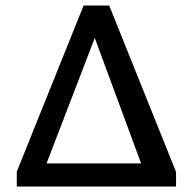

<svg xmlns="http://www.w3.org/2000/svg" viewBox="-20 -678 701 698"><path d="M66 0V-84H585V0ZM620 0H524L302 -601H348L117 0H41V-54L284 -658H377L620 -53Z"/></svg>

Font: Ysabeau SC SemiBold
Style: Regular
Weight: 600
Designer: Christian Thalmann (Catharsis Fonts)
Version: Version 2.001;gftools[0.9.30]; featfreeze: smcp